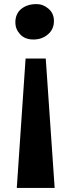

<svg xmlns="http://www.w3.org/2000/svg" viewBox="-20 -768 342 938"><path d="M62 150 105 -482H203.5L247 150ZM158.5 -748Q191 -748 217.2 -725.2Q243.5 -702.5 243.5 -665.5Q243.5 -625 214.2 -600Q185 -575 143.5 -575Q101.5 -575 78.2 -600.5Q55 -626 55 -658Q55 -701 84 -724.5Q113 -748 158.5 -748Z"/></svg>

Font: Merriweather Light 18pt Black
Style: Regular
Weight: 900
Version: Version 2.100